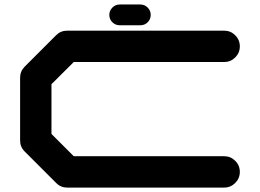

<svg xmlns="http://www.w3.org/2000/svg" viewBox="-20 -847 1174 867"><path d="M520.5 -732.9Q501 -732.9 487.3 -746.6Q473.6 -760.3 473.6 -779.8Q473.6 -798.8 487.3 -812.7Q501 -826.7 520.5 -826.7H613.8Q633.3 -826.7 647 -812.7Q660.6 -798.8 660.6 -779.8Q660.6 -760.3 647 -746.6Q633.3 -732.9 613.8 -732.9ZM992.2 -141.6Q1021.5 -141.6 1042.2 -120.8Q1063 -100.1 1063 -70.8Q1063 -41.5 1042.2 -20.8Q1021.5 0 992.2 0H283.2Q253.9 0 233.4 -21L91.8 -162.6Q70.8 -183.1 70.8 -212.4V-496.1Q70.8 -525.4 91.8 -546.4L233.4 -688Q253.9 -708.5 283.2 -708.5H992.2Q1021.5 -708.5 1042.2 -687.7Q1063 -667 1063 -637.7Q1063 -608.4 1042.2 -587.6Q1021.5 -566.9 992.2 -566.9H313L212.4 -466.8V-242.2L313 -141.6Z"/></svg>

Font: Robtronika
Style: Regular
Weight: 400
Designer: GGBot
Version: 1.00